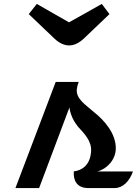

<svg xmlns="http://www.w3.org/2000/svg" viewBox="-20 -958 707 978"><path d="M58.6 0H179.2L333.5 -410.2C340.3 -365.2 359.9 -335 377 -313C409.2 -277.8 448.7 -238.8 443.8 -185.1C439 -117.2 397.9 -89.8 356 -85C352.5 -40.5 370.1 0 430.2 0H564C605 0 639.6 -34.2 657.2 -84.5H475.6C524.9 -97.2 567.9 -143.6 569.8 -198.7C572.3 -276.4 511.2 -345.7 459 -386.7C413.6 -426.3 367.7 -454.1 371.1 -502C372.1 -510.7 375 -526.4 380.9 -540.5H263.7ZM331.5 -726.6C356.9 -726.6 381.8 -737.8 408.2 -762.7L537.6 -886.2C523.9 -905.3 512.7 -918 498.5 -938C443.4 -907.2 385.7 -874 331.5 -844.2L167.5 -938C151.9 -917.5 142.6 -907.2 126.5 -886.2L255.9 -762.7C282.2 -737.3 309.1 -726.6 331.5 -726.6Z"/></svg>

Font: Atomic Age
Style: Regular
Weight: 400
Designer: James Grieshaber
Foundry: James Grieshaber
Version: Version 1.002